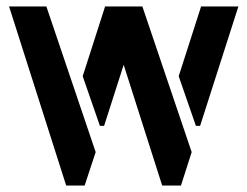

<svg xmlns="http://www.w3.org/2000/svg" viewBox="-20 -572 763 592"><path d="M480 0 304 -552H419L571 -103L538 0ZM184 0 8 -552H123L275 -103L241 0ZM288 -184 235 -337 304 -552H419L301 -184ZM584 -184 531 -337 600 -552H715L597 -184Z"/></svg>

Font: Stick No Bills SemiBold
Style: Regular
Weight: 600
Designer: Kosala Senevirathne, Siva Puranthara, Lasantha Premarathna, Tharique Azeez
Foundry: mooniak
Version: Version 2.000